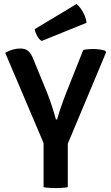

<svg xmlns="http://www.w3.org/2000/svg" viewBox="-20 -932 554 956"><path d="M197 -289.5H317.5V0Q303 2.5 286.8 3.5Q270.5 4.5 257 4.5Q245 4.5 227.8 3.5Q210.5 2.5 197 0ZM394.5 -683Q407 -686 420 -687Q433 -688 444.5 -688Q460 -688 475.5 -685.8Q491 -683.5 503.5 -679.5L508.5 -672L309 -196H207L6 -669Q24 -679.5 43.2 -685Q62.5 -690.5 80.5 -690.5Q106 -690.5 120.2 -678.2Q134.5 -666 145 -640L216 -466.5Q227 -439 238.2 -404.5Q249.5 -370 258.5 -337H264Q270 -358.5 278 -382.8Q286 -407 294.5 -430Q303 -453 309.5 -469.5ZM361 -912Q371.5 -904 382.5 -889Q393.5 -874 401.2 -855.5Q409 -837 411 -818.5L187.5 -728Q174 -736 164.5 -753.8Q155 -771.5 153 -787Z"/></svg>

Font: Signika Medium
Style: Regular
Weight: 500
Designer: Anna Giedry
Foundry: Anna Giedry
Version: Version 2.000